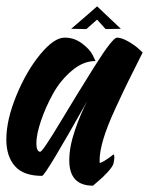

<svg xmlns="http://www.w3.org/2000/svg" viewBox="-75 -556 505 607"><path d="M130 -437Q160 -437 184.5 -418.5Q209 -400 218 -382L227 -363Q227 -363 226 -363Q188 -363 152 -332.5Q116 -302 92.5 -259.5Q69 -217 54.5 -174Q40 -131 40 -103Q40 -77 52 -76Q60 -77 114 -167Q168 -257 224.5 -347Q281 -437 295 -437Q309 -437 329.5 -425.5Q350 -414 363 -402L376 -390Q344 -326 331 -300Q318 -274 290.5 -214.5Q263 -155 251.5 -115.5Q240 -76 240 -51Q240 -46 240 -42Q240 -41 241 -41Q244 -41 255 -47.5Q266 -54 275 -61L284 -68Q289 -63 284 -40Q282 -30 265.5 -12Q249 6 234 18L219 31Q144 31 144 -49Q144 -92 162 -144.5Q180 -197 201 -237Q68 0 58 0Q-1 0 -28 -31Q-55 -62 -55 -115Q-55 -177 -23 -254.5Q9 -332 52.5 -384.5Q96 -437 129 -437Q130 -437 130 -437ZM150 -465Q160 -473 188.5 -498Q217 -523 232 -536L307 -465L259 -464L232 -494L198 -464Z"/></svg>

Font: Vervelle
Style: Script
Weight: 400
Monospace: yes
Designer: Nur Solikh
Foundry: Astageni Type
Version: Version 1.0